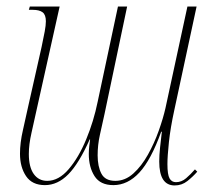

<svg xmlns="http://www.w3.org/2000/svg" viewBox="-20 -556 652 586"><path d="M513 10Q466 10 466 -63Q466 -82 468.5 -105.5Q471 -129 474 -154H472Q441 -68 405.5 -29.5Q370 9 326 9Q286 9 268.5 -18.5Q251 -46 251 -86Q251 -99 252.5 -111Q254 -123 255 -130L254 -131Q221 -57 188.5 -24Q156 9 117 9Q78 9 59.5 -18.5Q41 -46 41 -87Q41 -120 50 -159Q59 -198 66 -231L107 -413Q113 -441 116.5 -460Q120 -479 120 -491Q120 -511 110 -518.5Q100 -526 80 -526H68L71 -536H162L94 -231Q84 -185 76 -150Q68 -115 68 -86Q68 -46 83 -25Q98 -4 124 -4Q159 -4 189.5 -39.5Q220 -75 243 -130.5Q266 -186 278 -245L340 -536H368L299 -208Q292 -176 285 -145Q278 -114 278 -82Q278 -48 289.5 -26Q301 -4 332 -4Q362 -4 387 -26.5Q412 -49 431.5 -84Q451 -119 464.5 -157Q478 -195 485 -226L552 -536H580L512 -220Q500 -165 495.5 -122Q491 -79 491 -55Q491 -23 497.5 -11.5Q504 0 517 0Q534 0 548 -12Q562 -24 575 -39L582 -32Q569 -17 552 -3.5Q535 10 513 10Z"/></svg>

Font: Noto Serif Display ExtraCondensed Thin
Style: Italic
Weight: 100
Width: 2
Italic angle: -12°
Designer: Monotype Design Team
Foundry: Monotype Imaging Inc.
Version: Version 2.009